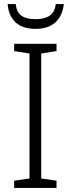

<svg xmlns="http://www.w3.org/2000/svg" viewBox="-20 -931 351 951"><path d="M260 0H50V-36L126 -47V-666L50 -678V-714H260V-678L184 -666V-47L260 -36ZM296 -911Q290 -853 254.5 -820.5Q219 -788 156 -788Q92 -788 57 -820.5Q22 -853 18 -911H58Q62 -870 86.5 -853Q111 -836 156 -836Q200 -836 226 -853.5Q252 -871 256 -911Z"/></svg>

Font: BC Sans Light
Style: Regular
Weight: 300
Designer: Monotype Design Team
Foundry: Monotype Imaging Inc.
Version: Version 2.000;GOOG;noto-source:20170915:90ef993387c0